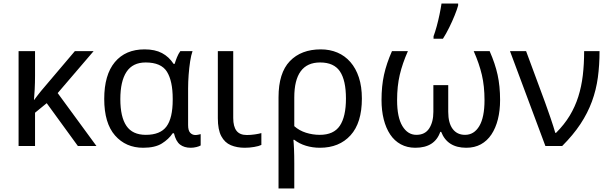

<svg xmlns="http://www.w3.org/2000/svg" viewBox="-20 -825 3449 1085"><path d="M178 -536V-397Q178 -357 176 -319Q174 -281 172 -261H174Q175 -263 176 -264Q177 -265 178 -267Q186 -278 195.5 -290Q205 -302 213 -312L403 -536H509L306 -299L525 0H420L244 -242L178 -188V0H85V-536Z M789 10Q691 10 630 -59.5Q569 -129 569 -266Q569 -402 629 -474Q689 -546 797 -546Q856 -546 895.5 -525Q935 -504 961 -464H967Q972 -481 980 -501Q988 -521 999 -536H1068Q1060 -514 1054.5 -478Q1049 -442 1046 -402Q1043 -362 1043 -326V-118Q1043 -87 1055 -74.5Q1067 -62 1084 -62Q1092 -62 1101 -64Q1110 -66 1114 -67V-3Q1106 2 1090 6Q1074 10 1058 10Q1021 10 997.5 -8Q974 -26 963 -72H956Q933 -38 894.5 -14Q856 10 789 10ZM804 -63Q886 -63 921 -110.5Q956 -158 956 -261V-267Q956 -367 923.5 -419.5Q891 -472 803 -472Q730 -472 695 -419Q660 -366 660 -265Q660 -164 694.5 -113.5Q729 -63 804 -63Z M1298 -536V-158Q1298 -110 1316.5 -86Q1335 -62 1375 -62Q1397 -62 1420.5 -65.5Q1444 -69 1457 -73V-6Q1443 1 1416 5.5Q1389 10 1363 10Q1319 10 1284.5 -4.5Q1250 -19 1230.5 -55.5Q1211 -92 1211 -157V-536Z M1554 240V-275Q1554 -413 1618 -479.5Q1682 -546 1793 -546Q1844 -546 1886.5 -528Q1929 -510 1960 -474.5Q1991 -439 2008 -387.5Q2025 -336 2025 -268Q2025 -131 1961 -60.5Q1897 10 1788 10Q1746 10 1708.5 -1.5Q1671 -13 1643 -35H1638Q1640 -18 1641.5 17.5Q1643 53 1643 98V240ZM1643 -274V-112Q1671 -87 1709 -75Q1747 -63 1787 -63Q1866 -63 1900.5 -114.5Q1935 -166 1935 -268Q1935 -371 1901 -421.5Q1867 -472 1789 -472Q1643 -472 1643 -274Z M2195 -536H2285Q2254 -466 2239 -402Q2224 -338 2224 -259Q2224 -162 2254 -112.5Q2284 -63 2333 -63Q2382 -63 2405.5 -99.5Q2429 -136 2429 -193V-344H2513V-193Q2513 -130 2538 -96.5Q2563 -63 2608 -63Q2659 -63 2688.5 -112.5Q2718 -162 2718 -259Q2718 -338 2703 -402Q2688 -466 2657 -536H2747Q2778 -466 2792 -402Q2806 -338 2806 -260Q2806 -200 2793.5 -150.5Q2781 -101 2757 -65Q2733 -29 2697.5 -9.5Q2662 10 2615 10Q2508 10 2473 -80H2468Q2437 10 2327 10Q2281 10 2245 -9.5Q2209 -29 2185 -65Q2161 -101 2148.5 -150.5Q2136 -200 2136 -260Q2136 -338 2150 -402Q2164 -466 2195 -536ZM2430 -606V-620Q2439 -644 2448 -677Q2457 -710 2464 -744Q2471 -778 2475 -805H2569V-794Q2563 -772 2549.5 -738.5Q2536 -705 2518.5 -669.5Q2501 -634 2483 -606Z M2953 -536 3060 -247Q3066 -230 3074.5 -206Q3083 -182 3091.5 -157.5Q3100 -133 3107 -110.5Q3114 -88 3118 -74H3122Q3169 -121 3199.5 -171.5Q3230 -222 3248 -279Q3266 -336 3273.5 -399.5Q3281 -463 3281 -536H3368Q3368 -457 3358.5 -387Q3349 -317 3325 -251.5Q3301 -186 3260 -124Q3219 -62 3157 0H3062L2862 -536Z"/></svg>

Font: BC Sans
Style: Regular
Weight: 400
Designer: Monotype Design Team
Province of B.C.
Foundry: Monotype Imaging Inc.
Version: Version 2.000;GOOG;noto-source:20170915:90ef993387c0